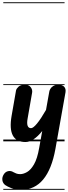

<svg xmlns="http://www.w3.org/2000/svg" viewBox="-34 -1250 600 1698"><path d="M191.5 6Q110.5 6 79.5 -51.8Q48.5 -109.5 68.5 -225L108 -451Q112 -467 130.5 -483.8Q149 -500.5 188 -500.5Q222 -500.5 238.2 -478.2Q254.5 -456 250 -430.5L210.5 -203.5Q202.5 -160 210.2 -138.2Q218 -116.5 240.5 -116.5Q259.5 -116.5 293.2 -157.2Q327 -198 373 -278L402 -440.5Q403 -449 410.8 -463.2Q418.5 -477.5 436.2 -489Q454 -500.5 484 -500.5Q518 -500.5 534.2 -482Q550.5 -463.5 545 -432L456 67.5Q423.5 246.5 347.8 337.5Q272 428.5 154 428.5Q102.5 428.5 66 413.8Q29.5 399 13.5 387.5Q-9 371.5 -13 344.2Q-17 317 0 291Q14.5 268.5 38.8 263.5Q63 258.5 85.5 273Q94.5 278.5 109.5 284.2Q124.5 290 144.5 290Q172.5 290 205.2 271.5Q238 253 267 203Q296 153 312.5 58L339.5 -91.5Q301 -43.5 263.8 -18.8Q226.5 6 191.5 6ZM191.5 6Q110.5 6 79.5 -51.8Q48.5 -109.5 68.5 -225L108 -451Q112 -467 130.5 -483.8Q149 -500.5 188 -500.5Q222 -500.5 238.2 -478.2Q254.5 -456 250 -430.5L210.5 -203.5Q202.5 -160 210.2 -138.2Q218 -116.5 240.5 -116.5Q259.5 -116.5 293.2 -157.2Q327 -198 373 -278L402 -440.5Q403 -449 410.8 -463.2Q418.5 -477.5 436.2 -489Q454 -500.5 484 -500.5Q518 -500.5 534.2 -482Q550.5 -463.5 545 -432L456 67.5Q423.5 246.5 347.8 337.5Q272 428.5 154 428.5Q102.5 428.5 66 413.8Q29.5 399 13.5 387.5Q-9 371.5 -13 344.2Q-17 317 0 291Q14.5 268.5 38.8 263.5Q63 258.5 85.5 273Q94.5 278.5 109.5 284.2Q124.5 290 144.5 290Q172.5 290 205.2 271.5Q238 253 267 203Q296 153 312.5 58L339.5 -91.5Q301 -43.5 263.8 -18.8Q226.5 6 191.5 6ZM-5 420.5H537V428.5H-5ZM-5 -16H537V0H-5ZM-5 -505.5H537V-497.5H-5ZM-5 -1230H537V-1222H-5Z"/></svg>

Font: Edu VIC WA NT Pre Guide
Style: Regular
Weight: 400
Designer: Tina and Corey Anderson, Eben Sorkin, Mirko Velimirovic
Foundry: Google for Education
Version: Version 1.000